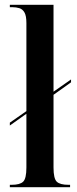

<svg xmlns="http://www.w3.org/2000/svg" viewBox="-20 -780 319 800"><path d="M21 0V-10H29Q63 -10 76.5 -23Q90 -36 90 -82V-306L21 -257V-269L90 -317V-684Q90 -714 82 -728Q74 -742 60.5 -746Q47 -750 32 -750H21V-760H203V-398L276 -449V-437L203 -385V-82Q203 -36 216.5 -23Q230 -10 265 -10H272V0Z"/></svg>

Font: Noto Serif Display ExtraCondensed SemiBold
Style: Regular
Weight: 600
Width: 2
Designer: Monotype Design Team
Foundry: Monotype Imaging Inc.
Version: Version 2.009